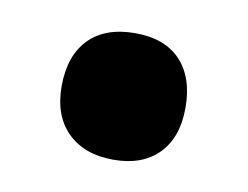

<svg xmlns="http://www.w3.org/2000/svg" viewBox="-37 -223 363 281"><g transform="rotate(10 144.0 -82.0)"><path d="M145 12Q102 12 77 -12.5Q52 -37 52 -81Q52 -126 76 -151Q100 -176 145 -176Q189 -176 212.5 -151Q236 -126 236 -81Q236 -37 212 -12.5Q188 12 145 12Z"/></g></svg>

Font: Noto Sans Tamil ExtraCondensed Black
Style: Regular
Weight: 900
Width: 2
Designer: Jelle Bosma - Monotype Design Team
Foundry: Monotype Imaging Inc.
Version: Version 2.004; ttfautohint (v1.8.4.7-5d5b)